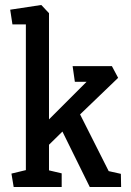

<svg xmlns="http://www.w3.org/2000/svg" viewBox="-20 -752 525 772"><path d="M35 0 26 -54 84 -68V-654H30L21 -713L146 -732L177 -699V-272L328 -423H281L272 -486H430L455 -439L302 -292L417 -64L466 -53L467 0H341L231 -223L177 -170V-67L228 -55V0Z"/></svg>

Font: Kreon Light
Style: Regular
Weight: 400
Version: Version 2.002